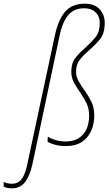

<svg xmlns="http://www.w3.org/2000/svg" viewBox="-159 -785 593 1045"><path d="M17 111 165 -589Q180 -663 211.5 -701.5Q243 -740 300 -740Q338 -740 361 -718Q384 -696 384 -660Q384 -610 360 -581.5Q336 -553 303 -523Q272 -497 250.5 -468.5Q229 -440 229 -394Q229 -360 246.5 -330Q264 -300 283 -273Q300 -248 313 -220.5Q326 -193 326 -157Q326 -89 292 -52Q258 -15 199 -15Q146 -15 101 -41L100 -13Q116 -4 141 3Q166 10 198 10Q276 10 315 -37.5Q354 -85 354 -157Q354 -201 337.5 -233Q321 -265 303 -290Q284 -317 269.5 -342Q255 -367 255 -394Q255 -432 273 -456.5Q291 -481 321 -507Q357 -538 384 -570Q411 -602 411 -661Q411 -705 383 -735Q355 -765 302 -765Q234 -765 196 -722Q158 -679 139 -589L-10 107Q-20 159 -39.5 187Q-59 215 -94 215Q-120 215 -139 205V231Q-121 240 -94 240Q-48 240 -22 205Q4 170 17 111Z"/></svg>

Font: Noto Sans Display SemiCondensed Thin
Style: Italic
Weight: 250
Width: 4
Designer: Monotype Design team
Foundry: Monotype Imaging Inc.
Version: 1.000